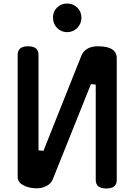

<svg xmlns="http://www.w3.org/2000/svg" viewBox="-20 -1061 750 1087"><path d="M117 -10Q80 -26 80 -61V-751Q80 -799 139 -799Q198 -799 198 -751V-210L226 -207L442 -749Q466 -799 535 -799Q641 -799 641 -731V-42Q641 6 582 6Q522 6 522 -42V-582L495 -585L278 -44Q263 -9 212 3Q203 5 185 5Q148 5 116 -10ZM280 -961Q280 -996 303 -1018.5Q326 -1041 360 -1041Q394 -1041 417.5 -1018Q441 -995 441 -961Q441 -927 417.5 -903Q394 -879 360 -879Q326 -879 303 -903Q280 -927 280 -961Z"/></svg>

Font: Gugi Cyrillic
Style: Regular
Weight: 400
Foundry: TAE System & Typefaces Co.
Version: Version 3.10 September 15, 2020